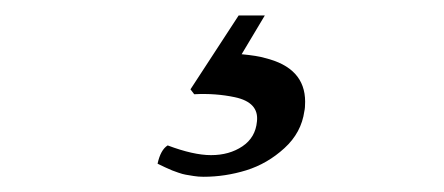

<svg xmlns="http://www.w3.org/2000/svg" viewBox="-20 -27 581 251"><path d="M233.9 96.2 229 89.8 292 -6.8H326.2L295.9 43.9Q316.9 45.9 326.2 48.8Q378.9 61.5 378.9 106Q378.9 114.3 377.9 118.2Q374 146.5 351.8 166.7Q329.6 187 302 195.6Q274.4 204.1 246.1 204.1Q239.3 204.1 233.2 203.1Q227.1 202.1 222.9 201.4Q218.8 200.7 213.1 198.7Q207.5 196.8 205.1 195.8Q202.6 194.8 195.8 191.7Q189 188.5 186 187Q189.9 168.9 199.2 163.1Q232.9 175.8 255.9 175.8Q279.8 175.8 296.9 164.3Q314 152.8 315.9 131.8Q318.8 106.9 287.1 100.1Q261.7 94.7 233.9 96.2Z"/></svg>

Font: Common Serif SemiBold
Style: Italic
Weight: 600
Italic angle: -12°
Designer: Philipp H. Poll, Khaled Hosny
Foundry: Stefan Peev, Context Ltd.
Version: Version 1.026